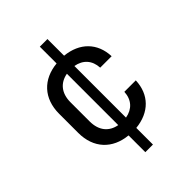

<svg xmlns="http://www.w3.org/2000/svg" viewBox="-234 -809 1068 1068"><g transform="rotate(-45 300.0 -275.0)"><path d="M333 -478C390 -468 425 -430 428 -370H518C514 -478 444 -548 333 -559V-690H273V-558C158 -547 85 -471 85 -350V-200C85 -79 158 -3 273 8V140H333V9C444 -2 514 -72 518 -180H428C425 -120 390 -82 333 -72ZM175 -351C175 -422 212 -466 273 -477V-73C212 -84 175 -128 175 -200Z"/></g></svg>

Font: Tekne LDO
Style: Regular
Weight: 400
Monospace: yes
Designer: Alessio Laiso, Mario Rullo, Paolo Rosset
Foundry: Alessio Laiso
Version: Version 1.000;hotconv 1.0.109;makeotfexe 2.5.65596